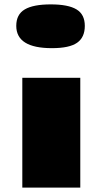

<svg xmlns="http://www.w3.org/2000/svg" viewBox="-20 -850 458 870"><path d="M215.3 -631.8Q53.7 -631.8 53.7 -732.9Q53.7 -784.7 92.3 -807.4Q130.9 -830.1 210 -830.1Q289.1 -830.1 326.7 -807.4Q364.3 -784.7 364.3 -732.7Q364.3 -680.7 329.3 -656.2Q294.4 -631.8 215.3 -631.8ZM81.1 -497.6H343.8V0H81.1Z"/></svg>

Font: Plaster
Style: Regular
Weight: 400
Designer: Eben Sorkin
Foundry: Eben Sorkin
Version: Version 1.007